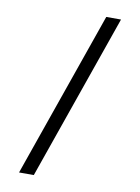

<svg xmlns="http://www.w3.org/2000/svg" viewBox="-102 -891 805 1102"><g transform="rotate(10 300.0 -340.0)"><path d="M88 143 426 -823H512L174 143Z"/></g></svg>

Font: Iosevka Curly Slab Extended
Style: Regular
Weight: 400
Width: 7
Monospace: yes
Designer: Belleve Invis
Foundry: Belleve Invis
Version: Version 11.1.0; ttfautohint (v1.8.3)